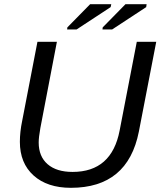

<svg xmlns="http://www.w3.org/2000/svg" viewBox="-20 -888 767 918"><path d="M319 10Q206 10 140.5 -49Q75 -108 75 -210Q75 -257 86 -310L159 -688H252L173 -276Q165 -231 165 -207Q165 -140 207.5 -103Q250 -66 327 -66Q514 -66 552 -264L634 -688H727L644 -259Q591 10 319 10ZM346 -747H301L302 -757L411 -868H512L509 -854ZM516 -747H470L471 -757L580 -868H681L679 -854Z"/></svg>

Font: Libra Sans
Style: Italic
Weight: 400
Italic angle: -12°
Foundry: Context Ltd
Version: Version 1.002